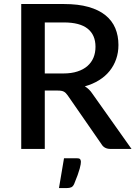

<svg xmlns="http://www.w3.org/2000/svg" viewBox="-20 -740 675 954"><path d="M202.5 -290H267.5C280.8 -290 290.8 -288.2 297.5 -284.5C304.2 -280.8 310.3 -274.8 316 -266.5L484 -24C493.3 -8 508.3 0 529 0H633.5L439 -274.5C428.7 -290.2 416.2 -302.3 401.5 -311C427.8 -318.3 451.4 -328.5 472.2 -341.5C493.1 -354.5 510.6 -369.8 524.8 -387.5C538.9 -405.2 549.8 -424.8 557.2 -446.5C564.8 -468.2 568.5 -491.5 568.5 -516.5C568.5 -547.2 563.2 -575 552.8 -600C542.2 -625 526 -646.4 504 -664.2C482 -682.1 453.9 -695.8 419.8 -705.5C385.6 -715.2 344.8 -720 297.5 -720H85.5V0H202.5ZM202.5 -375V-628.5H297.5C350.2 -628.5 389.5 -618.2 415.5 -597.5C441.5 -576.8 454.5 -546.8 454.5 -507.5C454.5 -487.8 451.2 -469.9 444.5 -453.7C437.8 -437.6 427.8 -423.7 414.5 -412C401.2 -400.3 384.5 -391.2 364.5 -384.8C344.5 -378.2 321.2 -375 294.5 -375ZM363 46.5H298L273 194.5H311C320.7 194.5 328.4 193.2 334.2 190.5C340.1 187.8 344.8 182.3 348.5 174C355.5 157 361.2 142.2 365.8 129.8C370.2 117.2 373.7 106.7 376 98C378.3 89.3 379.9 82.2 380.8 76.8C381.6 71.2 382 67 382 64C382 60 381 56.1 379 52.2C377 48.4 371.7 46.5 363 46.5Z"/></svg>

Font: Lato Semibold
Style: Regular
Weight: 600
Designer: Lukasz Dziedzic
Foundry: tyPoland Lukasz Dziedzic
Version: Version 2.006; 2014-01-15